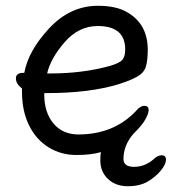

<svg xmlns="http://www.w3.org/2000/svg" viewBox="-20 -512 594 664"><path d="M329 14Q296 24 244 24Q191 24 148 -2.5Q105 -29 80.5 -78.5Q56 -128 56 -195V-206Q35 -222 35 -241Q35 -260 60 -260H64Q78 -337 150.5 -414.5Q223 -492 319 -492Q383 -492 421 -469Q491 -428 491 -340Q491 -305 485 -283.5Q479 -262 458 -249Q437 -236 391 -221Q290 -190 140 -190H133V-186Q133 -123 165 -85Q197 -47 251 -47Q374 -47 451 -129Q465 -146 479.5 -146Q494 -146 494 -131.5Q494 -117 479 -93Q466 -73 442 -50Q407 -10 407 38Q407 65 444 65Q481 65 512 38Q525 25 539.5 25Q554 25 554 40.5Q554 56 536.5 77.5Q519 99 491.5 115.5Q464 132 422 132Q380 132 353.5 107Q327 82 327 43Q327 22 329 14ZM155 -258Q266 -258 360 -284Q394 -294 403.5 -305.5Q413 -317 413 -341Q413 -422 318 -422Q252 -422 203.5 -366Q155 -310 143 -258Z"/></svg>

Font: LXGW WenKai Lite
Style: Bold
Weight: 700
Designer: LXGW / Fontworks Inc.
Foundry: LXGW / Fontworks Inc.
Version: Version 1.330;April 28, 2024